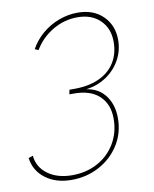

<svg xmlns="http://www.w3.org/2000/svg" viewBox="-107 -638 679 848"><g transform="rotate(-10 232.5 -214.5)"><path d="M146 147Q76 147 29.5 112Q-17 77 -25 19L-5 12Q0 64 43 95.5Q86 127 152 127Q216 127 266.5 99.5Q317 72 346 23Q375 -26 375 -88Q375 -152 335.5 -189.5Q296 -227 222 -227H201L205 -247H227Q292 -247 338.5 -268.5Q385 -290 409.5 -329.5Q434 -369 434 -422Q434 -482 396 -519Q358 -556 295 -556Q235 -556 183 -525Q131 -494 101 -443L85 -450Q106 -488 139.5 -516.5Q173 -545 214.5 -560.5Q256 -576 299 -576Q370 -576 412.5 -534Q455 -492 455 -427Q455 -378 432 -337Q409 -296 369.5 -269.5Q330 -243 279 -236Q334 -228 364 -187Q394 -146 394 -87Q394 -20 360.5 33Q327 86 270.5 116.5Q214 147 146 147Z"/></g></svg>

Font: Raleway Thin
Style: Italic
Weight: 100
Italic angle: -12°
Designer: Matt McInerney, Pablo Impallari, Rodrigo Fuenzalida
Foundry: Matt McInerney, Pablo Impallari, Rodrigo Fuenzalida
Version: Version 4.026